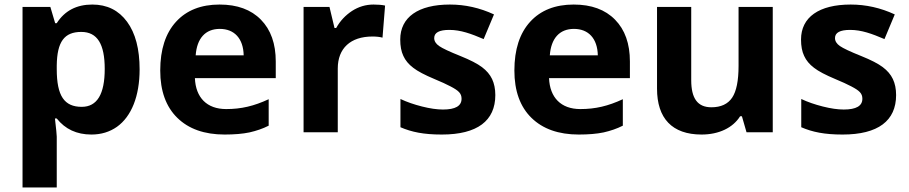

<svg xmlns="http://www.w3.org/2000/svg" viewBox="-20 -576 3960 836"><path d="M377.9 9.8C420.4 9.8 457.5 -1.5 489.3 -23.9C552.2 -68.8 587.9 -157.2 587.9 -273.9C587.9 -362.3 569.8 -431.6 533.2 -481.4C496.6 -531.2 446.3 -556.2 381.8 -556.2C313.5 -556.2 261.7 -529.3 227.1 -475.1H220.2L199.2 -545.9H78.1V240.2H227.1V19C227.1 11.7 224.6 -14.6 219.2 -60.1H227.1C263.7 -13.7 314 9.8 377.9 9.8ZM334 -437C404.3 -437 436 -383.3 436 -275.9C436 -166 402.8 -110.8 335.9 -110.8C260.3 -110.8 227.1 -157.7 227.1 -274.9V-291C228.5 -395 260.3 -437 334 -437Z M937 -450.2C1000 -450.2 1039.6 -408.7 1041 -335H832C837.4 -408.7 874 -450.2 937 -450.2ZM958 9.8C1000.5 9.8 1036.6 6.8 1066.4 0.5C1096.2 -6.3 1124 -15.6 1149.9 -28.8V-144C1085.9 -114.3 1030.8 -101.1 964.8 -101.1C880.4 -101.1 832 -151.4 828.6 -235.8H1180.7V-308.1C1180.7 -385.7 1159.2 -446.3 1116.2 -490.2C1073.2 -534.2 1013.2 -556.2 936 -556.2C855.5 -556.2 792 -531.2 746.6 -481.4C700.7 -431.2 677.7 -360.4 677.7 -269C677.7 -180.2 702.6 -111.3 752 -63C801.3 -14.6 870.1 9.8 958 9.8Z M1606.4 -556.2C1572.8 -556.2 1541.5 -546.9 1512.7 -528.3C1483.9 -509.3 1460.9 -484.9 1443.8 -454.1H1436.5L1414.6 -545.9H1301.8V0H1450.7V-277.8C1450.7 -365.7 1506.3 -417 1601.6 -417C1618.7 -417 1633.3 -415.5 1645.5 -412.1L1656.7 -551.8C1643.6 -554.7 1626.5 -556.2 1606.4 -556.2Z M2136.7 -162.1C2136.7 -189 2131.8 -212.4 2122.6 -231.9C2113.3 -251.5 2098.6 -268.6 2078.6 -283.7C2058.6 -298.8 2027.3 -314.9 1984.9 -332C1937 -351.1 1906.2 -365.7 1892.1 -375.5C1877.9 -385.3 1870.6 -397 1870.6 -410.2C1870.6 -434.1 1892.6 -445.8 1936.5 -445.8C1985.8 -445.8 2031.2 -429.2 2085.9 -405.8L2130.9 -513.2C2068.8 -542 2004.9 -556.2 1939 -556.2C1800.8 -556.2 1722.7 -501 1722.7 -403.8C1722.7 -375.5 1727.1 -351.6 1736.3 -332.5C1745.1 -313 1759.3 -295.9 1779.3 -280.8C1798.8 -265.6 1829.6 -249.5 1871.6 -231.9C1900.9 -219.7 1924.3 -209 1941.9 -199.7C1977.1 -181.2 1989.7 -169.4 1989.7 -146C1989.7 -114.7 1962.9 -99.1 1908.7 -99.1C1882.3 -99.1 1852.1 -103.5 1817.4 -112.3C1782.7 -121.1 1751.5 -131.8 1723.6 -145V-22C1772.5 -1 1824.2 9.8 1903.8 9.8C2058.6 9.8 2136.7 -50.3 2136.7 -162.1Z M2479 -450.2C2542 -450.2 2581.5 -408.7 2583 -335H2374C2379.4 -408.7 2416 -450.2 2479 -450.2ZM2500 9.8C2542.5 9.8 2578.6 6.8 2608.4 0.5C2638.2 -6.3 2666 -15.6 2691.9 -28.8V-144C2627.9 -114.3 2572.8 -101.1 2506.8 -101.1C2422.4 -101.1 2374 -151.4 2370.6 -235.8H2722.7V-308.1C2722.7 -385.7 2701.2 -446.3 2658.2 -490.2C2615.2 -534.2 2555.2 -556.2 2478 -556.2C2397.5 -556.2 2334 -531.2 2288.6 -481.4C2242.7 -431.2 2219.7 -360.4 2219.7 -269C2219.7 -180.2 2244.6 -111.3 2293.9 -63C2343.3 -14.6 2412.1 9.8 2500 9.8Z M3344.7 0V-545.9H3195.8V-289.1C3195.8 -224.6 3186.5 -178.7 3168 -150.9C3149.4 -123 3119.1 -108.9 3077.6 -108.9C3016.6 -108.9 2989.7 -148.4 2989.7 -227.1V-545.9H2840.8V-189.9C2840.8 -61 2906.2 9.8 3034.7 9.8C3109.4 9.8 3170.9 -19 3202.6 -69.8H3210.4L3230.5 0Z M3881.8 -162.1C3881.8 -189 3877 -212.4 3867.7 -231.9C3858.4 -251.5 3843.8 -268.6 3823.7 -283.7C3803.7 -298.8 3772.5 -314.9 3730 -332C3682.1 -351.1 3651.4 -365.7 3637.2 -375.5C3623 -385.3 3615.7 -397 3615.7 -410.2C3615.7 -434.1 3637.7 -445.8 3681.6 -445.8C3731 -445.8 3776.4 -429.2 3831.1 -405.8L3876 -513.2C3814 -542 3750 -556.2 3684.1 -556.2C3545.9 -556.2 3467.8 -501 3467.8 -403.8C3467.8 -375.5 3472.2 -351.6 3481.4 -332.5C3490.2 -313 3504.4 -295.9 3524.4 -280.8C3543.9 -265.6 3574.7 -249.5 3616.7 -231.9C3646 -219.7 3669.4 -209 3687 -199.7C3722.2 -181.2 3734.9 -169.4 3734.9 -146C3734.9 -114.7 3708 -99.1 3653.8 -99.1C3627.4 -99.1 3597.2 -103.5 3562.5 -112.3C3527.8 -121.1 3496.6 -131.8 3468.8 -145V-22C3517.6 -1 3569.3 9.8 3648.9 9.8C3803.7 9.8 3881.8 -50.3 3881.8 -162.1Z"/></svg>

Font: Samim
Style: Bold
Weight: 700
Foundry: DejaVu fonts team - Redesigned by Saber Rastikerdar
Version: Version 4.0.5